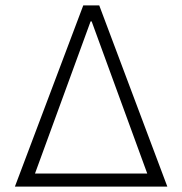

<svg xmlns="http://www.w3.org/2000/svg" viewBox="-20 -688 672 708"><path d="M35 0 287 -668H346L597 0ZM109 -48H523L318 -609H314Z"/></svg>

Font: Atkinson Hyperlegible Mono ExtraLight
Style: Regular
Weight: 200
Monospace: yes
Designer: Elliott Scott, Megan Eiswerth, Linus Boman, Theodore Petrosky, Letters from Sweden
Foundry: Applied Design Works, Letters from Sweden
Version: Version 2.001